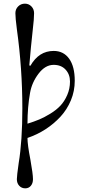

<svg xmlns="http://www.w3.org/2000/svg" viewBox="-20 -746 476 1048"><path d="M72 232Q72 214 82 144Q102 24 102 -155Q102 -372 72 -587Q64 -648 64 -674Q64 -696 79 -711Q94 -726 116 -726Q137 -726 151.5 -711Q166 -696 166 -674Q166 -643 159 -585Q148 -486 140 -389L146 -387Q192 -468 273 -468Q327 -468 357.5 -425.5Q388 -383 388 -305Q388 -249 367 -198.5Q346 -148 310 -109Q274 -70 228.5 -40.5Q183 -11 130 7Q130 44 146 126Q160 204 160 232Q160 254 148.5 268Q137 282 118 282Q98 282 85 268Q72 254 72 232ZM130 -71Q166 -82 194.5 -94Q223 -106 255.5 -126Q288 -146 310 -169.5Q332 -193 347 -227.5Q362 -262 362 -301Q362 -340 338 -366Q314 -392 273 -392Q227 -392 190.5 -344Q154 -296 144 -239Q130 -160 130 -71Z"/></svg>

Font: Old Standard TT
Style: Regular
Weight: 400
Designer: Alexey Kryukov <alexios@thessalonica.org.ru>
Version: Version 2.2